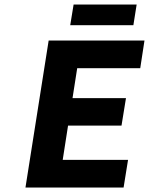

<svg xmlns="http://www.w3.org/2000/svg" viewBox="-20 -841 668 861"><path d="M294.9 -728 310.1 -820.8H592.8L578.1 -728ZM94.2 0 198.2 -659.2H627.9L608.9 -535.2H326.2L305.2 -400.9H544.9L524.9 -277.8H285.2L261.2 -124H554.2L534.2 0Z"/></svg>

Font: Office Code Pro Bold Italic
Style: Regular
Weight: 700
Italic angle: -9°
Designer: Nathan Rutzky & Paul D. Hunt
Foundry: Adobe Systems Incorporated
Version: Version 1.004;PS 001.004;hotconv 1.0.70;makeotf.lib2.5.58329